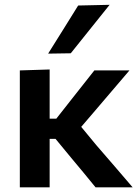

<svg xmlns="http://www.w3.org/2000/svg" viewBox="-20 -798 598 818"><path d="M64.5 0V-498L191.5 -502V-292.5H220L277 -365Q303 -398 329.5 -431.5Q356 -465 382 -498H531.5Q493.5 -453 455.5 -409Q417.5 -364.5 380 -320.5L326 -257.5L390 -180Q429 -135 468 -89.8Q507 -44.5 545 0H387Q361 -32 334.8 -63.8Q308.5 -95.5 282.5 -126.5L216.5 -206.5H191.5V0ZM185 -569.5Q217 -620.5 249.2 -672Q281.5 -723.5 313 -774.5L447 -777.5Q404 -724 362.8 -672.5Q321.5 -621 281.5 -571Z"/></svg>

Font: Heraclito SemiBold
Style: Regular
Weight: 600
Designer: Kostas Bartsokas (font) & Cristiano Sobral (main changes)
Foundry: Kostas Bartsokas (font) & Cristiano Sobral (main changes)
Version: Version 1.00;July 8, 2020;FontCreator 13.0.0.2655 64-bit